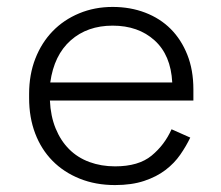

<svg xmlns="http://www.w3.org/2000/svg" viewBox="-20 -520 638 554"><path d="M477 -282Q473 -361 426 -403.5Q379 -446 305 -446Q232 -446 184 -403.5Q136 -361 125 -282ZM312 14Q256 14 210 -4.5Q164 -23 131.5 -56Q99 -89 81.5 -135Q64 -181 64 -237V-249Q64 -305 82 -351Q100 -397 132 -430Q164 -463 208.5 -481.5Q253 -500 305 -500Q356 -500 399 -483.5Q442 -467 472.5 -436.5Q503 -406 520.5 -362Q538 -318 538 -262V-230H124Q126 -185 140.5 -149.5Q155 -114 179.5 -89.5Q204 -65 238 -52.5Q272 -40 312 -40Q380 -40 417.5 -71Q455 -102 475 -147L529 -123Q517 -98 500 -73.5Q483 -49 457.5 -29.5Q432 -10 396 2Q360 14 312 14Z"/></svg>

Font: Space Grotesk Light
Style: Regular
Weight: 300
Designer: Florian Karsten
Foundry: Florian Karsten
Version: Version 2.000